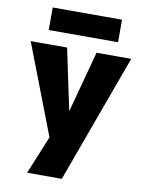

<svg xmlns="http://www.w3.org/2000/svg" viewBox="-101 -800 828 1091"><g transform="rotate(10 313.0 -255.0)"><path d="M113 -600V-730H513V-600ZM307 -170H309L403 -520H603L333 220H133L223 0L23 -520H233Z"/></g></svg>

Font: Mplus 1p Black
Style: Regular
Weight: 900
Version: Version 1.061